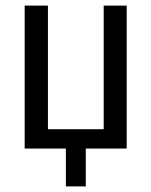

<svg xmlns="http://www.w3.org/2000/svg" viewBox="-20 -546 540 685"><path d="M68 -16V-526H151V-85H350V-526H432V-16H286V119H215V-16Z"/></svg>

Font: D2Coding
Style: Regular
Weight: 400
Monospace: yes
Designer: Yong-Rak Park; Jeong-Hwan Yoon; Sang-Min Lee;
Foundry: NHN Corporation
Version: Version 1.3.2; Build 20180524